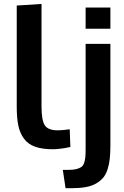

<svg xmlns="http://www.w3.org/2000/svg" viewBox="-20 -763 639 991"><path d="M318.4 208.5 304.2 113.8H332.5Q356.9 113.8 372.6 110.1Q388.2 106.4 398.4 99.9Q408.7 93.3 413.6 79.6Q418.5 65.9 420.2 50Q421.9 34.2 421.9 7.8V-536.6H549.8V-12.7Q549.8 27.3 546.6 56.2Q543.5 85 535.2 111.1Q526.9 137.2 512.5 154.3Q498 171.4 475.6 184.3Q453.1 197.3 421.4 202.9Q389.6 208.5 347.2 208.5ZM421.9 -614.7V-724.1H549.8V-614.7ZM252.9 7.3Q197.8 7.3 161.4 -5.6Q125 -18.6 104 -46.9Q83 -75.2 74.7 -114.3Q66.4 -153.3 66.4 -211.4V-734.4L194.3 -742.7V-213.9Q194.3 -141.6 211.4 -116Q228.5 -90.3 277.8 -90.3Q302.2 -90.3 339.8 -95.7L343.3 -4.4Q342.8 -4.4 331.3 -2Q319.8 0.5 309.3 2.2Q298.8 3.9 282.7 5.6Q266.6 7.3 252.9 7.3Z"/></svg>

Font: Oxygen
Style: Bold
Weight: 700
Designer: vernon adams
Foundry: Vernon Adams
Version: Version 0.2.3 webfont; ttfautohint (v0.93.3-1d66) -l 8 -r 50